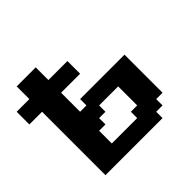

<svg xmlns="http://www.w3.org/2000/svg" viewBox="-200 -1106 1338 1338"><g transform="rotate(-45 468.5 -437.5)"><path d="M125 0H687.5V-62.5H750V-125H812.5V-500H375V-437.5H312.5V-625H500V-750H312.5V-875H125V-750H0V-625H125ZM562.5 -125H312.5V-250H375V-312.5H437.5V-375H625V-187.5H562.5Z"/></g></svg>

Font: Faithful 32x
Style: Semibold
Weight: 400
Foundry: Faithful Resource Pack
Version: Version 1.0; January 27, 2023